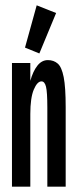

<svg xmlns="http://www.w3.org/2000/svg" viewBox="-20 -702 290 722"><path d="M25 0V-465H94V-398Q104 -434 120.5 -455Q137 -476 160 -476Q182 -476 197 -463Q212 -450 219.5 -412Q227 -374 227 -299V0H158V-297Q158 -356 153 -376Q148 -396 136 -396Q120 -396 107 -365Q94 -334 94 -273V0ZM128 -501 74 -523 118 -682 191 -653Z"/></svg>

Font: Inconsolata UltraCondensed Bold
Style: Regular
Weight: 700
Width: 1
Monospace: yes
Designer: Raph Levien, Cyreal, Brenton Simpson
Foundry: Raph Levien, Cyreal, Google
Version: Version 3.001; ttfautohint (v1.8.2.53-6de2)